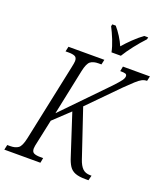

<svg xmlns="http://www.w3.org/2000/svg" viewBox="-184 -1044 1002 1156"><g transform="rotate(20 317.5 -465.5)"><path d="M-19 0 -12 -32H7Q39 -32 58 -45.5Q77 -59 88 -111L192 -604Q195 -619 197 -629.5Q199 -640 199 -647Q199 -669 185 -675.5Q171 -682 145 -682H125L132 -714H362L355 -682H336Q304 -682 285.5 -668.5Q267 -655 256 -603L195 -311L462 -586Q494 -620 506 -636.5Q518 -653 518 -665Q518 -676 509.5 -679.5Q501 -683 475 -683L481 -714H654L647 -683Q630 -683 614.5 -675Q599 -667 578 -647.5Q557 -628 523 -595L338 -407L440 -104Q452 -68 470 -50Q488 -32 519 -32H528L520 0H500Q459 0 434.5 -9.5Q410 -19 396 -40.5Q382 -62 371 -98L287 -356L184 -259L152 -109Q149 -97 147 -85.5Q145 -74 145 -67Q145 -45 159.5 -38.5Q174 -32 199 -32H218L212 0ZM387 -771Q380 -806 363.5 -847Q347 -888 331 -918L334 -931H356Q376 -908 394 -879.5Q412 -851 424 -823Q447 -850 477 -879Q507 -908 538 -931H564L561 -918Q530 -885 499.5 -846Q469 -807 447 -771Z"/></g></svg>

Font: Noto Serif Condensed Light
Style: Italic
Weight: 300
Width: 3
Italic angle: -12°
Designer: Monotype Design Team
Foundry: Monotype Imaging Inc.
Version: Version 2.014; ttfautohint (v1.8.4.7-5d5b)